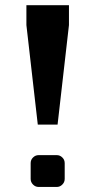

<svg xmlns="http://www.w3.org/2000/svg" viewBox="-20 -719 372 749"><path d="M130.4 10.3Q118.2 10.3 108.9 1Q99.6 -8.3 99.6 -21V-82.5Q99.6 -95.7 108.9 -104.7Q118.2 -113.8 130.4 -113.8H201.7Q213.9 -113.8 223.1 -104.7Q232.4 -95.7 232.4 -82.5V-21Q232.4 -8.3 223.1 1Q213.9 10.3 201.7 10.3ZM249 -621.1 204.6 -232.9H127.4L83 -621.1V-698.7H249Z"/></svg>

Font: Turpis
Style: Regular
Weight: 400
Designer: GGBotNet
Foundry: f0n7
Version: 1.00